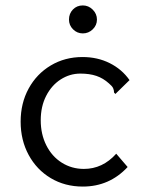

<svg xmlns="http://www.w3.org/2000/svg" viewBox="-20 -676 540 707"><path d="M56 -228Q56 -296 85.5 -350Q115 -404 167 -435Q219 -466 284 -466Q339 -466 384 -443.5Q429 -421 457 -381L412 -337L405 -330L400 -335Q400 -344 396.5 -351.5Q393 -359 381 -369Q360 -388 335 -396.5Q310 -405 276 -405Q237 -405 203.5 -383.5Q170 -362 150 -323Q130 -284 130 -233Q130 -182 150.5 -141Q171 -100 207.5 -77Q244 -54 289 -54Q358 -54 408 -110L450 -61Q383 11 285 11Q219 11 167 -20Q115 -51 85.5 -105.5Q56 -160 56 -228ZM234 -604Q234 -626 248.5 -641Q263 -656 285 -656Q306 -656 321.5 -640.5Q337 -625 337 -604Q337 -583 321.5 -568Q306 -553 285 -553Q264 -553 249 -568Q234 -583 234 -604Z"/></svg>

Font: Vazir Code FD
Style: Code-FD
Weight: 400
Foundry: DejaVu fonts team - Redesigned by Saber Rastikerdar
Version: Version 1.1.2